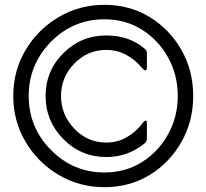

<svg xmlns="http://www.w3.org/2000/svg" viewBox="-20 -763 856 796"><path d="M413 13Q309 13 223 -38Q137 -89 86 -175Q35 -261 35 -365Q35 -470 86 -555.5Q137 -641 223 -692Q309 -743 413 -743Q518 -743 601 -692Q684 -641 732.5 -555.5Q781 -470 781 -365Q781 -261 732.5 -175Q684 -89 601 -38Q518 13 413 13ZM413 -48Q500 -48 568.5 -91Q637 -134 677 -206.5Q717 -279 717 -365Q717 -452 677 -524.5Q637 -597 568.5 -640Q500 -683 413 -683Q283 -683 191 -589.5Q99 -496 99 -365Q99 -235 191 -141.5Q283 -48 413 -48ZM421 -112Q316 -112 242.5 -186.5Q169 -261 169 -365Q169 -469 242.5 -542.5Q316 -616 421 -616Q517 -616 581 -560Q589 -555 589 -540V-485Q589 -471 583 -471Q578 -471 567 -483Q540 -516 502.5 -536Q465 -556 421 -556Q343 -556 288 -499.5Q233 -443 233 -365Q233 -287 288 -229.5Q343 -172 421 -172Q468 -172 507 -195Q546 -218 573 -255Q579 -263 584 -263Q585 -263 587 -262Q589 -261 589 -252V-190Q589 -175 580 -169Q511 -112 421 -112Z"/></svg>

Font: Gardens CM
Style: Regular
Weight: 400
Designer: Created by: Aleksander Shevchuk, 2010. Modifed by: Daren Olsen, 2020.
Foundry: High-Logic / FontCreator v.13.0.0 build 2663 (64-bit)
Version: Version 3.003 Ukrainian, initial release